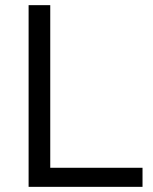

<svg xmlns="http://www.w3.org/2000/svg" viewBox="-20 -725 593 745"><path d="M91 0V-705H175V-74H533V0Z"/></svg>

Font: Nunito Sans 12pt ExtraLight 11pt
Style: Regular
Weight: 400
Version: Version 3.101;gftools[0.9.27]